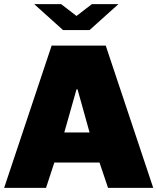

<svg xmlns="http://www.w3.org/2000/svg" viewBox="-25 -906 759 926"><path d="M455 -122H237L197 0H-5L224 -686H485L714 0H496ZM349 -475H344L285 -267H407ZM344 -829 418 -886H546L407 -761H279L140 -886H270Z"/></svg>

Font: Chivo Black
Style: Regular
Weight: 900
Designer: Hector Gatti
Foundry: Omnibus-Type
Version: Version 1.007